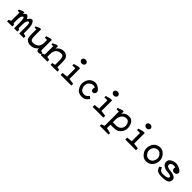

<svg xmlns="http://www.w3.org/2000/svg" viewBox="469 -2529 4577 4577"><g transform="rotate(45 2758.0 -240.5)"><path d="M294.9 -370.1Q392.6 -528.3 458 -388.7Q486.3 -327.1 486.3 -205.1V-77.1L561.5 -56.6V0H409.2V-238.3Q409.2 -364.3 376 -359.4Q311.5 -349.6 311.5 -196.3V-79.1L346.7 -58.6V0H235.4V-210.9Q231.4 -371.1 189.5 -347.7Q141.6 -320.3 141.6 -200.2V-80.1L174.8 -59.6V0H0V-48.8L61.5 -80.1V-358.4H0V-397.5L97.7 -439.5H141.6V-388.7Q226.6 -507.8 285.2 -389.6Z M942.4 -32.2Q904.3 1 825.2 11.7Q710 28.3 652.3 -52.7Q627.9 -89.8 627.9 -213.9V-359.4L566.4 -358.4V-398.4L664.1 -440.4H709V-222.7Q709 -141.6 727.5 -105.5Q755.9 -56.6 855 -80.6Q954.1 -104.5 978.5 -194.3Q987.3 -229.5 987.3 -279.3V-360.4H912.1V-410.2L1014.6 -441.4H1067.4V-107.4Q1067.4 -85 1080.1 -72.3Q1092.8 -64.5 1107.4 -67.4L1119.1 -71.3L1135.7 -30.3L1127.9 -24.4Q1087.9 8.8 1032.2 -1Q1003.9 -6.8 994.1 -49.8L986.3 -85Q970.7 -51.8 942.4 -32.2Z M1543.5 -209Q1543.5 -303.7 1521 -340.8Q1494.6 -385.7 1402.8 -364.3Q1276.9 -335 1276.9 -162.1V-80.1L1359.9 -59.6V0H1135.3V-48.8L1196.8 -80.1V-358.4H1135.3V-397.5L1231.9 -439.5H1276.9V-357.4Q1326.7 -438.5 1437 -455.1Q1529.8 -468.8 1593.3 -388.7Q1621.6 -352.5 1621.6 -219.7V-77.1L1696.8 -58.6V0H1465.3V-58.6L1543.5 -77.1Z M1904.8 -582Q1884.3 -616.2 1908.2 -648.4Q1932.1 -680.7 1976.1 -678.7Q2020 -676.8 2040 -642.6Q2060.1 -608.4 2036.1 -576.7Q2012.2 -544.9 1968.3 -546.4Q1924.3 -547.9 1904.8 -582ZM2022.9 -80.1 2166.5 -62.5V0H1805.2V-65.4L1942.9 -80.1V-358.4H1842.3V-405.3L1964.4 -438.5H2022.9Z M2693.8 -70.3Q2633.3 14.6 2538.6 14.6Q2416.5 14.6 2366.7 -52.7Q2284.7 -164.1 2319.8 -289.1Q2357.9 -421.9 2480 -451.2Q2586.4 -476.6 2686 -377Q2689 -374 2698.7 -357.4Q2714.4 -334 2710.4 -315.4Q2700.7 -269.5 2672.4 -252.9Q2644 -236.3 2610.8 -254.9Q2588.4 -266.6 2584.5 -302.7Q2580.6 -336.9 2596.2 -358.4Q2540.5 -393.6 2482.9 -367.2Q2407.7 -333 2392.1 -268.6Q2372.6 -184.6 2421.4 -111.3Q2454.6 -64.5 2539.6 -64.5Q2590.3 -65.4 2630.4 -113.3L2650.9 -137.7L2710.4 -93.8Z M2984.4 -582Q2963.9 -616.2 2987.8 -648.4Q3011.7 -680.7 3055.7 -678.7Q3099.6 -676.8 3119.6 -642.6Q3139.6 -608.4 3115.7 -576.7Q3091.8 -544.9 3047.9 -546.4Q3003.9 -547.9 2984.4 -582ZM3102.5 -80.1 3246.1 -62.5V0H2884.8V-65.4L3022.5 -80.1V-358.4H2921.9V-405.3L3043.9 -438.5H3102.5Z M3484.4 -162.1V-80.1H3572.3Q3653.3 -80.1 3691.4 -106.4Q3747.1 -144.5 3758.8 -205.1Q3762.7 -225.6 3762.7 -244.1Q3762.7 -289.1 3735.4 -330.1Q3704.1 -377.9 3648.4 -377.9Q3628.9 -377.9 3605.5 -371.1Q3527.3 -348.6 3494.1 -248Q3484.4 -217.8 3484.4 -162.1ZM3405.3 116.2V-363.3H3324.2V-404.3L3436.5 -446.3H3484.4V-362.3Q3524.4 -440.4 3623 -453.1Q3748 -469.7 3797.9 -378.9Q3851.6 -281.2 3833 -185.5Q3815.4 -93.8 3728.5 -31.2Q3685.5 0 3575.2 0H3484.4V116.2L3619.1 148.4V198.2H3324.2V148.4Z M4085 -582Q4064.5 -616.2 4088.4 -648.4Q4112.3 -680.7 4156.2 -678.7Q4200.2 -676.8 4220.2 -642.6Q4240.2 -608.4 4216.3 -576.7Q4192.4 -544.9 4148.4 -546.4Q4104.5 -547.9 4085 -582ZM4203.1 -80.1 4346.7 -62.5V0H3985.4V-65.4L4123 -80.1V-358.4H4022.5V-405.3L4144.5 -438.5H4203.1Z M4839.8 -170.9Q4866.2 -256.8 4812.5 -324.2Q4758.8 -391.6 4679.7 -373Q4600.6 -354.5 4574.7 -270.5Q4548.8 -186.5 4602.1 -118.2Q4655.3 -49.8 4734.4 -67.4Q4813.5 -85 4839.8 -170.9ZM4659.2 -450.2Q4781.2 -479.5 4865.7 -378.9Q4950.2 -278.3 4912.1 -147.5Q4874 -16.6 4752.4 12.7Q4630.9 42 4545.9 -59.1Q4460.9 -160.2 4499 -291Q4537.1 -421.9 4659.2 -450.2Z M5299.8 -372.1Q5226.6 -398.4 5165 -356.4Q5144.5 -343.8 5142.6 -312.5Q5141.6 -294.9 5161.1 -262.7Q5229.5 -230.5 5280.3 -231.4Q5330.1 -232.4 5394.5 -205.1Q5444.3 -186.5 5460 -143.6Q5480.5 -9.8 5335 8.8Q5143.6 35.2 5079.1 -14.6Q5024.4 -54.7 5016.6 -119.1L5074.2 -150.4Q5080.1 -113.3 5115.2 -77.1Q5155.3 -34.2 5301.8 -60.5Q5371.1 -73.2 5366.2 -121.1Q5363.3 -136.7 5348.6 -143.6Q5301.8 -166 5237.3 -166Q5178.7 -166 5118.2 -200.2Q5056.6 -236.3 5049.8 -291Q5041 -372.1 5089.8 -405.3Q5242.2 -510.7 5407.2 -399.4Q5418 -391.6 5426.8 -382.8Q5451.2 -358.4 5450.2 -342.8Q5445.3 -294.9 5417 -276.4Q5384.8 -255.9 5336.9 -268.6Q5306.6 -276.4 5294.9 -312.5Q5282.2 -347.7 5299.8 -372.1Z"/></g></svg>

Font: Hopone
Style: Regular
Weight: 400
Foundry: SIL International (SIL)
Version: Version 1.00 September 3, 2015, initial release